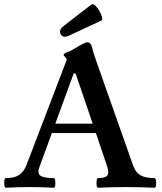

<svg xmlns="http://www.w3.org/2000/svg" viewBox="-22 -876 757 899"><path d="M5 3Q0 3 -1.5 -8Q-3 -19 -1.5 -30.5Q0 -42 5 -42Q30 -42 48.5 -48Q67 -54 80.5 -68Q94 -82 103 -106L284 -579Q287 -587 288.5 -591.5Q290 -596 290 -598Q290 -603 283 -609Q276 -615 276 -619Q276 -626 293 -632Q301 -634 314 -641Q327 -648 343 -658Q360 -668 371 -673Q382 -678 387 -678Q403 -678 409 -655Q411 -644 417.5 -623.5Q424 -603 434 -575L602 -99Q613 -68 636.5 -55Q660 -42 701 -42Q707 -42 708.5 -30.5Q710 -19 708.5 -8Q707 3 701 3Q635 0 569 0Q503 0 437 3Q432 3 430.5 -8Q429 -19 430.5 -30.5Q432 -42 437 -42Q472 -42 481 -55Q490 -68 479 -99L427 -253H221L164 -98Q151 -66 166.5 -54Q182 -42 230 -42Q235 -42 236.5 -30.5Q238 -19 236.5 -8Q235 3 230 3Q173 0 118 0Q62 0 5 3ZM237 -297H412L332 -532H323ZM282 -704Q265 -704 260 -721.5Q255 -739 278 -756L405 -854Q413 -860 423.5 -850.5Q434 -841 443 -825.5Q452 -810 455.5 -796Q459 -782 451 -779L305 -711Q298 -708 292.5 -706Q287 -704 282 -704Z"/></svg>

Font: Junicode VF
Style: Regular
Weight: 400
Designer: Peter S. Baker
Version: Version 2.213